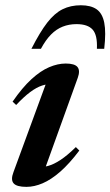

<svg xmlns="http://www.w3.org/2000/svg" viewBox="-20 -716 430 748"><path d="M32.5 -45.5 167 -412 188.5 -388.5Q166.5 -390 144.2 -382.8Q122 -375.5 97.5 -357.2Q73 -339 43 -307L29 -320Q67 -375 102.5 -407.5Q138 -440 171.5 -454.2Q205 -468.5 236 -468.5Q271 -468.5 282 -454.8Q293 -441 283 -413L148 -38.5L124 -65.5Q144.5 -63.5 167 -69.5Q189.5 -75.5 216.2 -93.2Q243 -111 275.5 -143L289 -129.5Q250.5 -78.5 214.8 -47.2Q179 -16 146.2 -2Q113.5 12 83 12Q45 12 33 -1.8Q21 -15.5 32.5 -45.5ZM278 -622Q249 -622 224.2 -612.2Q199.5 -602.5 178.8 -581.5Q158 -560.5 139.5 -526H102.5Q135.5 -591 164 -627.8Q192.5 -664.5 223.8 -680Q255 -695.5 295 -695.5Q334 -695.5 356.5 -679.8Q379 -664 386.2 -627.2Q393.5 -590.5 386 -526H357.5Q360 -579 341 -600.5Q322 -622 278 -622Z"/></svg>

Font: Newsreader 36pt SemiBold
Style: Italic
Weight: 600
Italic angle: -17°
Designer: Hugues Gentile
Foundry: Production Type
Version: Version 1.003